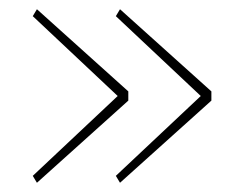

<svg xmlns="http://www.w3.org/2000/svg" viewBox="-20 -502 512 416"><path d="M51 -121 235 -294 51 -467 60 -482 258 -304V-284L60 -106ZM231 -121 415 -294 231 -467 240 -482 438 -304V-284L240 -106Z"/></svg>

Font: IBM Plex Sans Devanagari Thin
Style: Regular
Weight: 100
Designer: Mike Abbink, Paul van der Laan, Pieter van Rosmalen, Erin McLaughlin
Foundry: Bold Monday
Version: Version 1.1